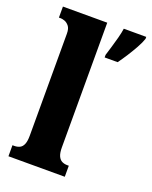

<svg xmlns="http://www.w3.org/2000/svg" viewBox="-142 -838 724 916"><g transform="rotate(20 219.5 -380.0)"><path d="M16 0V-56H26Q41 -56 53 -62Q65 -68 71.5 -83.5Q78 -99 78 -127V-645Q78 -671 67.5 -683.5Q57 -696 45 -700Q33 -704 26 -704H16V-760H241V-127Q241 -99 248 -83.5Q255 -68 267 -62Q279 -56 294 -56H302V0ZM286 -613Q292 -633 300 -659Q308 -685 315 -712Q322 -739 325 -760H439V-750Q432 -729 417 -702Q402 -675 385 -648.5Q368 -622 352 -600H286Z"/></g></svg>

Font: Noto Serif Khmer ExtraCondensed Black
Style: Regular
Weight: 900
Width: 2
Designer: Danh Hong and the Monotype Design Team
Foundry: Monotype Imaging Inc.
Version: Version 2.004